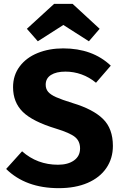

<svg xmlns="http://www.w3.org/2000/svg" viewBox="-20 -963 640 1000"><path d="M286 17Q114 17 12 -83L95 -175Q174 -105 282 -105Q334 -105 365.5 -127.5Q397 -150 397 -190Q397 -228 370.5 -249.5Q344 -271 272 -293Q150 -330 99 -380Q48 -430 48 -509Q48 -571 82.5 -617Q117 -663 176.5 -687Q236 -711 309 -711Q462 -711 557 -621L480 -532Q445 -561 404.5 -575.5Q364 -590 321 -590Q273 -590 245.5 -572.5Q218 -555 218 -522Q218 -500 230.5 -485Q243 -470 272 -457Q301 -444 359 -426Q465 -394 516.5 -343.5Q568 -293 568 -203Q568 -138 534 -88Q500 -38 436.5 -10.5Q373 17 286 17ZM499 -813 443 -748 310 -833 177 -748 120 -813 262 -943H358Z"/></svg>

Font: Fira Mono
Style: Bold
Weight: 700
Monospace: yes
Designer: Carrois Corporate & Edenspiekermann AG
Foundry: Carrois Corporate GbR & Edenspiekermann AG
Version: Version 3.206